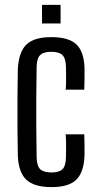

<svg xmlns="http://www.w3.org/2000/svg" viewBox="-20 -759 407 786"><path d="M53 -121Q52 -171 51.5 -234.5Q51 -298 51.5 -362Q52 -426 53 -477Q57 -547 88.5 -577Q120 -607 190 -607Q261 -607 292.5 -577.5Q324 -548 326 -480Q326 -461 326 -437Q326 -413 325 -392H249Q251 -416 250.5 -443Q250 -470 250 -487Q249 -521 235 -534Q221 -547 190 -547Q159 -547 145 -534Q131 -521 130 -487Q129 -419 128.5 -359.5Q128 -300 128.5 -241Q129 -182 130 -114Q131 -79 145 -66Q159 -53 191 -53Q222 -53 235.5 -66Q249 -79 250 -114Q250 -133 250.5 -156.5Q251 -180 249 -209H325Q326 -189 326 -165Q326 -141 326 -121Q323 -53 292 -23Q261 7 191 7Q120 7 88 -23Q56 -53 53 -121ZM152 -663V-739H228V-663Z"/></svg>

Font: Big Shoulders Display Medium
Style: Regular
Weight: 500
Designer: Patric King
Foundry: XO Type Co
Version: Version 1.000; ttfautohint (v1.8.2)